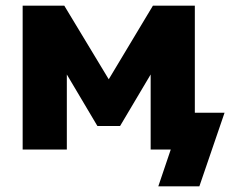

<svg xmlns="http://www.w3.org/2000/svg" viewBox="-20 -528 813 678"><path d="M60 0V-508H207L364 -248L520 -508H668V-130H773L684 130H539L583 0H512V-265L404 -83H324L216 -265V0Z"/></svg>

Font: Mulish Black
Style: Regular
Weight: 900
Designer: Vernon Adams
Foundry: Vernon Adams
Version: Version 3.603; ttfautohint (v1.8.3)